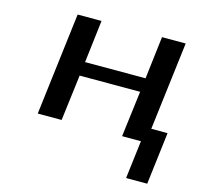

<svg xmlns="http://www.w3.org/2000/svg" viewBox="-98 -590 917 877"><g transform="rotate(15 360.5 -152.0)"><path d="M671 180 701 -67H624L675 -484H563L539 -283H253L277 -484H164L105 0H218L245 -217H531L504 0H593L571 180Z"/></g></svg>

Font: Gamestation Extended
Style: Italic
Weight: 400
Width: 7
Designer: Jonas Hecksher
Foundry: Jonas Hecksher, Playtypeª, e-types AS
Version: Version 1.003